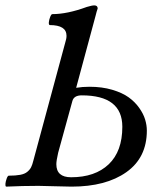

<svg xmlns="http://www.w3.org/2000/svg" viewBox="-24 -696 590 719"><path d="M-1 2.9Q-4.4 1.5 -3.7 -7.6Q-2.9 -16.6 1 -27.3Q4.9 -38.1 8.8 -38.1Q34.7 -38.1 51.5 -41.3Q68.4 -44.4 78.1 -52.5Q87.9 -60.5 92.5 -69.8Q97.2 -79.1 101.1 -95.2L220.2 -536.1Q225.1 -550.8 225.1 -562Q225.1 -602.1 162.1 -602.1Q158.2 -603.5 158.9 -612.5Q159.7 -621.6 163.8 -632.3Q168 -643.1 171.9 -643.1Q228 -643.1 300.8 -669.9Q320.3 -675.8 329.1 -675.8Q341.8 -675.8 341.8 -664.1Q337.9 -653.8 334 -637.2L261.2 -367.2Q284.2 -371.1 311 -371.1Q357.9 -371.1 396 -359.9Q434.1 -348.6 457.8 -331.5Q481.4 -314.5 497.3 -292Q513.2 -269.5 519.5 -248.3Q525.9 -227.1 525.9 -207Q525.9 -105.5 449.2 -51.3Q372.6 2.9 244.1 2.9Q223.6 2.9 182.1 1.5Q140.6 0 120.1 0Q60.5 0 -1 2.9ZM242.2 -32.2Q332 -32.2 383.1 -80.8Q434.1 -129.4 434.1 -221.2Q434.1 -338.9 282.2 -338.9Q252.9 -338.9 247.1 -317.9L193.8 -124Q187 -94.2 187 -81.1Q187 -32.2 242.2 -32.2Z"/></svg>

Font: Junicode SmCond Medium
Style: Italic
Weight: 500
Width: 4
Italic angle: -11°
Designer: Peter S. Baker
Version: Version 2.206